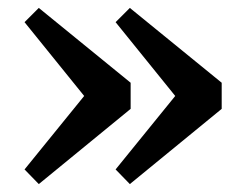

<svg xmlns="http://www.w3.org/2000/svg" viewBox="-20 -500 611 485"><path d="M308 -480 540 -291V-225L308 -35L272 -72L453 -295V-220L272 -444ZM78 -480 310 -291V-225L78 -35L42 -72L223 -295V-220L42 -444Z"/></svg>

Font: Source Serif 4 18pt
Style: Bold
Weight: 700
Designer: Frank Grießhammer
Foundry: Adobe Systems Incorporated
Version: Version 4.004;hotconv 1.0.116;makeotfexe 2.5.65601